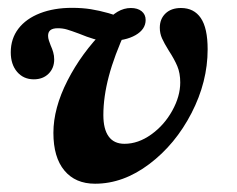

<svg xmlns="http://www.w3.org/2000/svg" viewBox="-20 -448 593 480"><path d="M113.5 -115.9Q113.5 -177.3 148.6 -246.3Q183.7 -315.3 241.1 -372.9H295.1Q265.5 -308.6 252 -257.1Q238.4 -205.6 238.4 -160.4Q238.4 -125 251.7 -106.8Q264.9 -88.5 291.1 -88.5Q325.7 -88.5 358.2 -111.9Q390.7 -135.2 410.6 -171.2Q430.6 -207.2 430.6 -241.8Q430.6 -265.1 423.3 -282.5Q416 -299.9 401.8 -321.7Q390.5 -339.9 385 -352.2Q379.5 -364.6 379.5 -378.7Q379.5 -400.6 393.7 -414.3Q407.9 -428 432.5 -428Q464.9 -428 482 -402.9Q499.1 -377.9 499.1 -324.7Q499.1 -243.5 458.8 -165.3Q418.4 -87 353.3 -37.9Q288.2 11.3 217.6 11.3Q168.4 11.3 141 -21.7Q113.5 -54.6 113.5 -115.9ZM6.9 -317.3Q6.9 -351.2 26 -376.3Q45.2 -401.3 80.1 -414.9Q115.1 -428.4 159.8 -428.4Q185.9 -428.4 207.1 -425Q228.2 -421.6 251 -415.2Q264.5 -411 277.3 -407L240.5 -387.6Q257.5 -409 273.7 -418.5Q289.8 -428 307.2 -428Q324 -428 334.1 -419.9Q344.1 -411.8 344.1 -398.1Q344.1 -374.7 318.9 -360.2Q293.7 -345.7 252.9 -345.7Q231.3 -345.7 214.7 -350.5Q198.2 -355.3 176.9 -364.1Q158.3 -371 147.6 -374.2Q136.9 -377.4 124.6 -377.4Q112.2 -377.4 106.2 -372.8Q100.2 -368.1 100.2 -358.5Q100.2 -352.8 102.3 -346.5Q104.3 -340.2 106.8 -334.1Q110.6 -325.9 113 -317.4Q115.5 -308.9 115.5 -299.4Q115.5 -277.6 101.3 -263.6Q87.2 -249.7 64.5 -249.7Q38.8 -249.7 22.8 -268.3Q6.9 -286.9 6.9 -317.3Z"/></svg>

Font: Playfair Micro SmCond SmLight
Style: Italic
Weight: 360
Width: 4
Italic angle: -15.6°
Designer: Claus Eggers Sørensen
Foundry: Claus Eggers Sørensen
Version: Version 2.203;Glyphs 3.3 (3326)